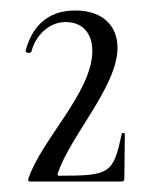

<svg xmlns="http://www.w3.org/2000/svg" viewBox="-20 -749 291 366"><path d="M34 -408C33 -405 34 -403 37 -403H212C215 -403 217 -405 217 -407L218 -494C218 -496 212 -496 212 -494C196 -418 190 -414 92 -414C90 -414 90 -415 90 -418C113 -489 204 -584 204 -658C204 -697 179 -729 123 -729C67 -729 40 -694 29 -653C27 -648 39 -646 40 -651C48 -682 74 -707 105 -707C136 -707 156 -687 156 -652C156 -573 58 -482 34 -408Z"/></svg>

Font: Cormorant SC
Style: Regular
Weight: 400
Designer: Christian Thalmann (Catharsis Fonts)
Version: Version 1.000;PS 001.000;hotconv 1.0.70;makeotf.lib2.5.58329